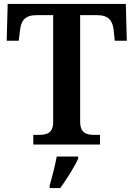

<svg xmlns="http://www.w3.org/2000/svg" viewBox="-20 -734 678 975"><path d="M149 0H488V-49H462C420 -49 387 -57 387 -117V-657H474C534 -657 552 -626 557 -582L563 -527H624L619 -714H19L14 -527H75L82 -582C87 -626 105 -657 164 -657H250V-115C250 -57 217 -49 175 -49H149ZM232 208V221H286C317 178 359 113 377 71V61H268C260 106 244 167 232 208Z"/></svg>

Font: Noto Serif Sinhala SemiBold
Style: Regular
Weight: 600
Designer: Jelle Bosma - Monotype Design Team
Foundry: Monotype Imaging Inc.
Version: Version 2.007